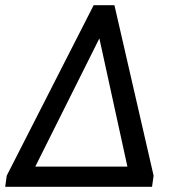

<svg xmlns="http://www.w3.org/2000/svg" viewBox="-77 -720 663 740"><path d="M515 -43 509 0H-57L-51 -43L284 -700H364ZM414 -78 306 -572 59 -78Z"/></svg>

Font: Krub Medium
Style: Italic
Weight: 500
Italic angle: -8°
Designer: Ekaluck Peanpanawate
Foundry: Cadson Demak Co.,Ltd.
Version: Version 1.000; ttfautohint (v1.6)